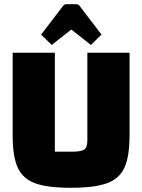

<svg xmlns="http://www.w3.org/2000/svg" viewBox="-20 -875 674 910"><path d="M40 0ZM40 -234V-625H240V-156H320Q365 -156 379.5 -166.5Q394 -177 394 -209V-625H594V-234Q594 -134 570 -81Q546 -28 487 -6.5Q428 15 316 15Q204 15 146 -6.5Q88 -28 64 -80.5Q40 -133 40 -234ZM175 -711 278 -846Q284 -855 294 -855H342Q352 -855 358 -846L461 -711L411 -662L318 -735L225 -662Z"/></svg>

Font: Changa Black
Style: Regular
Weight: 900
Designer: Eduardo Rodriguez Tunni
Foundry: Eduardo Rodriguez Tunni
Version: Version 2.001; ttfautohint (v1.5.10-5e6f)